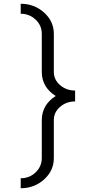

<svg xmlns="http://www.w3.org/2000/svg" viewBox="-20 -785 509 1020"><path d="M90 215V162Q137 162 169.5 130.5Q202 99 202 54V-146Q202 -228 276 -275Q202 -322 202 -403V-605Q202 -650 169 -681Q136 -712 90 -712V-765Q162 -765 214 -718.5Q266 -672 266 -605V-403Q266 -361 299.5 -332.5Q333 -304 379 -304V-246H370Q327 -243 296.5 -215Q266 -187 266 -147V55Q266 122 214 168.5Q162 215 90 215Z"/></svg>

Font: Matigon Symbol
Style: Regular
Weight: 400
Designer: Paul D. Hunt
Foundry: Adobe Systems Incorporated
Version: Version 2.021;PS 2.000;hotconv 1.0.86;makeotf.lib2.5.63406